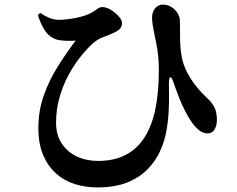

<svg xmlns="http://www.w3.org/2000/svg" viewBox="-20 -768 1040 842"><path d="M146.1 -702.3 156.3 -711.5Q175.8 -698 195.9 -689.6Q216 -681.1 238.1 -681.1Q257.3 -681.1 284.7 -684.6Q312 -688.1 339 -695.7Q366.1 -703.3 384.1 -714Q401.3 -724.2 409.4 -730.6Q417.4 -736.9 429.8 -736.9Q446.9 -736.9 466.6 -724.6Q486.3 -712.3 500.7 -696.2Q515.1 -680 515.1 -668.2Q515.1 -654.9 508.4 -644.9Q501.7 -634.9 480.5 -624.8Q459.1 -614.9 431.5 -604.7Q403.9 -594.5 379.5 -570.8Q354.5 -547 327.6 -512.2Q300.8 -477.3 277.8 -433.7Q254.8 -390.1 240.4 -338.6Q225.9 -287 225.9 -230Q225.9 -176.4 250.6 -138.9Q275.2 -101.3 316.9 -81.8Q358.7 -62.3 410 -62.3Q480.9 -62.3 531.3 -88.7Q581.8 -115.1 613.9 -165.6Q646 -216.1 661.3 -289.7Q676.5 -363.2 676.5 -457.4Q676.5 -486.6 674.3 -516.6Q672.2 -546.6 664.7 -580.9Q661.9 -594.7 657.8 -614.5Q653.8 -634.2 650.3 -654.5Q646.8 -674.8 646.8 -690Q646.8 -716.7 661.5 -732.8Q676.2 -748.8 695.8 -748Q715.3 -747.3 732 -737Q748.7 -726.6 758.8 -710Q769 -693.3 769 -674Q769 -631.9 769.8 -593.6Q770.6 -555.4 776.9 -518.8Q783.8 -482.4 801.3 -449.2Q818.9 -416 841.6 -388Q864.4 -359.9 886.8 -339.2Q905.3 -323.4 918.1 -301.5Q931 -279.6 931.2 -242.1Q931.2 -217.4 921 -200.2Q910.8 -183.1 890.2 -183.1Q869.8 -183.1 851.5 -198.1Q833.3 -213.1 819.2 -234.6Q806.3 -252.8 792.2 -280.2Q778.2 -307.6 765.2 -340.6Q752.2 -373.5 740.7 -407Q733.7 -429.9 727.3 -429.1Q720.8 -428.2 720.8 -403.3Q720.8 -384.3 721.3 -350.9Q721.7 -317.5 719.5 -276Q717.3 -234.4 708.9 -189.5Q701.7 -150 683 -107.4Q664.2 -64.8 629.4 -28Q594.5 8.8 539.8 31.4Q485.1 53.9 406 53.9Q354.5 53.9 307.9 39.2Q261.3 24.5 225.7 -7.3Q190.1 -39.1 169.2 -88.2Q148.3 -137.4 148.3 -206.4Q148.3 -282.4 172 -349.5Q195.8 -416.6 233.7 -476.8Q271.6 -536.9 311.7 -590Q295.4 -588.2 269.8 -589.1Q244.1 -590 226.7 -595.1Q197.9 -604.6 179.2 -630.6Q160.6 -656.7 146.1 -702.3Z"/></svg>

Font: Noto Serif KR
Style: Regular
Weight: 200
Designer: Ryoko NISHIZUKA 西塚涼子 (kana & ideographs); Frank Grießhammer (Latin, Greek & Cyrillic); Wenlong ZHANG 张文龙 (bopomofo); San
Foundry: Adobe
Version: Version 2.001;hotconv 1.1.0;makeotfexe 2.6.0